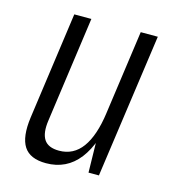

<svg xmlns="http://www.w3.org/2000/svg" viewBox="-88 -614 629 695"><g transform="rotate(15 227.0 -266.5)"><path d="M115 -145Q108 -97 123.5 -73Q139 -49 180 -49Q234 -49 266.5 -93.5Q299 -138 311 -225L340 -290L332 -231Q316 -113 269.5 -53Q223 7 146 7Q86 7 63 -28.5Q40 -64 50 -138L106 -540H170ZM343 0H304L301 -154L355 -540H419Z"/></g></svg>

Font: Pathway Extreme Condensed ExtraLight
Style: Italic
Weight: 250
Width: 3
Italic angle: -8°
Version: Version 1.001;gftools[0.9.26]